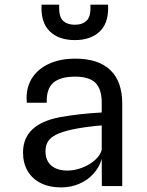

<svg xmlns="http://www.w3.org/2000/svg" viewBox="-20 -812 640 838"><path d="M80.5 -146.5Q80.5 -270 241.5 -300.5Q327.5 -316 424 -321V-363Q424 -424 396.2 -450.8Q368.5 -477.5 308 -477.5Q243.5 -477.5 212.8 -451Q182 -424.5 184 -363.5H97Q96 -377.5 96 -384.5Q96 -436 122.2 -474.8Q148.5 -513.5 196.5 -534.8Q244.5 -556 308.5 -556Q409.5 -556 461.5 -506.2Q513.5 -456.5 513.5 -360V0H424.5L424 -118.5Q413.5 -82 388 -53.8Q362.5 -25.5 325.8 -9.8Q289 6 247 6Q196 6 158.5 -12.5Q121 -31 100.8 -65.5Q80.5 -100 80.5 -146.5ZM424 -158.5V-264.5Q397.5 -263 359.2 -257.8Q321 -252.5 293.5 -246.5Q250.5 -237 225.5 -224.5Q200.5 -212 189.5 -194.5Q178.5 -177 178.5 -151.5Q178.5 -112 203.2 -90Q228 -68 273.5 -67.5Q306 -67.5 339 -80.2Q372 -93 395.2 -114Q418.5 -135 424 -158.5ZM161.5 -791.5H238.5Q238 -787 238 -779Q238 -736 256.5 -720Q275 -704 306.5 -704Q340.5 -704 359 -722.8Q377.5 -741.5 374.5 -791.5H451.5Q452 -786.5 452 -776.5Q452 -707.5 412.8 -672.2Q373.5 -637 306.5 -637Q236 -637 196.5 -676Q157 -715 161.5 -791.5Z"/></svg>

Font: SplineSansMono30
Style: Regular
Weight: 400
Designer: Eben Sorkin, Mirko Velimirovic
Foundry: Sorkin Type
Version: Version 1.000